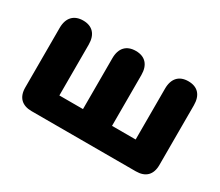

<svg xmlns="http://www.w3.org/2000/svg" viewBox="-94 -712 1056 922"><g transform="rotate(30 433.5 -250.5)"><path d="M144 0H722C776 0 805 -29 805 -83V-414C805 -470 777 -501 725 -501C674 -501 645 -470 645 -414V-132H514V-414C514 -470 485 -501 434 -501C382 -501 353 -470 353 -414V-132H222V-414C222 -470 193 -501 142 -501C91 -501 61 -470 61 -414V-83C61 -29 91 0 144 0Z"/></g></svg>

Font: SN Pro Heavy
Style: Regular
Weight: 800
Designer: Tobias Whetton
Foundry: Supernotes
Version: Version 1.001;Glyphs 3.2 (3249)